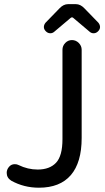

<svg xmlns="http://www.w3.org/2000/svg" viewBox="-20 -877 495 908"><path d="M33.2 -22.5Q11.7 -36.1 11.7 -59.6Q11.7 -75.2 22.5 -87.9Q33.2 -100.6 49.8 -100.6Q60.5 -100.6 67.4 -96.7Q111.3 -75.2 158.2 -75.2Q214.8 -75.2 245.1 -107.4Q275.4 -139.6 275.4 -218.8V-641.6Q275.4 -660.2 288.6 -673.8Q301.8 -687.5 320.3 -687.5Q338.9 -687.5 352.5 -673.8Q366.2 -660.2 366.2 -641.6V-224.6Q366.2 -108.4 314.9 -48.8Q263.7 10.7 164.1 10.7Q92.8 10.7 33.2 -22.5ZM187.5 -749Q187.5 -759.8 195.3 -769.5L261.7 -837.9Q280.3 -857.4 301.8 -857.4H338.9Q360.4 -857.4 378.9 -837.9L445.3 -769.5Q453.1 -759.8 453.1 -749Q453.1 -738.3 443.8 -729Q434.6 -719.7 422.9 -719.7Q412.1 -719.7 404.3 -726.6L328.1 -791Q325.2 -794.9 320.3 -794.9Q316.4 -794.9 312.5 -791L236.3 -726.6Q228.5 -719.7 217.8 -719.7Q206.1 -719.7 196.8 -729Q187.5 -738.3 187.5 -749Z"/></svg>

Font: jf-openhuninn-2.1
Style: Regular
Weight: 400
Designer: [Kosugi Maru]
Designed by MOTOYA      

[Varela Round]
Joe Prince (Latin component); Avraham Cornfeld (Hebrew component)
Foundry: justfont Co., Ltd.
Version: 2.1